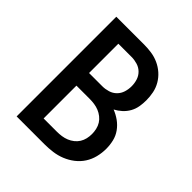

<svg xmlns="http://www.w3.org/2000/svg" viewBox="-200 -868 1001 1001"><g transform="rotate(45 300.0 -367.5)"><path d="M83 0V-735H288Q315 -735 342.5 -731Q370 -727 395.5 -715.5Q421 -704 442 -685.5Q463 -667 477 -643Q491 -619 496.5 -592Q502 -565 502 -537Q502 -514 498 -490.5Q494 -467 482.5 -446.5Q471 -426 453.5 -410Q436 -394 415 -383Q441 -373 464 -356.5Q487 -340 503.5 -317Q520 -294 526.5 -266.5Q533 -239 533 -211Q533 -180 525.5 -150Q518 -120 501.5 -94.5Q485 -69 460.5 -50Q436 -31 407.5 -19.5Q379 -8 348.5 -4Q318 0 288 0ZM190 -427H288Q309 -427 330.5 -433.5Q352 -440 367.5 -455.5Q383 -471 389.5 -492Q396 -513 396 -535Q396 -557 389.5 -578Q383 -599 367.5 -614.5Q352 -630 330.5 -636.5Q309 -643 288 -643H190ZM190 -92H288Q305 -92 322.5 -94.5Q340 -97 356 -103.5Q372 -110 386 -121Q400 -132 409 -146.5Q418 -161 422 -178Q426 -195 426 -213Q426 -213 426 -213Q426 -213 426 -213Q426 -230 422 -247.5Q418 -265 409 -279.5Q400 -294 386 -305Q372 -316 356 -322.5Q340 -329 322.5 -331.5Q305 -334 288 -334H190Z"/></g></svg>

Font: Iosevka SS04 Semibold Extended
Style: Regular
Weight: 600
Width: 7
Monospace: yes
Designer: Belleve Invis
Foundry: Belleve Invis
Version: Version 19.0.0; ttfautohint (v1.8.4)